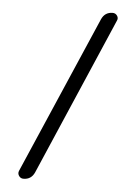

<svg xmlns="http://www.w3.org/2000/svg" viewBox="-54 -772 609 855"><g transform="rotate(5 250.0 -344.5)"><path d="M83 40Q70.3 40 63 29.3Q55.7 18.6 60.5 6.8L365.2 -697.3Q379.9 -730.5 415 -730.5Q427.7 -730.5 435.1 -719.7Q442.4 -709 436.5 -697.3L132.8 6.8Q118.2 40 83 40Z"/></g></svg>

Font: Rounded-X Mgen+ 1mn regular
Style: Regular
Weight: 400
Designer: [Source Han Sans]
Ryoko NISHIZUKA  (kana & ideographs); Paul D. Hunt (Latin, Greek & Cyrillic); Wenlong ZHANG  (bopomofo
Version: Version 1.059.20150602